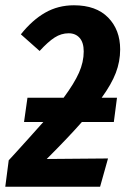

<svg xmlns="http://www.w3.org/2000/svg" viewBox="-37 -707 480 727"><path d="M348 -337H406L394 -245H273Q223 -188 140 -105L372 -107L342 0H-17L-4 -100L19 -125Q44 -153 71.5 -183Q99 -213 127 -245H54L67 -337H204Q244 -391 262 -431.5Q280 -472 280 -512Q280 -546 264.5 -563.5Q249 -581 223 -581Q195 -581 170 -565Q145 -549 113 -514L42 -577Q85 -631 134 -659Q183 -687 243 -687Q327 -687 372.5 -640.5Q418 -594 418 -520Q418 -474 401.5 -431Q385 -388 348 -337Z"/></svg>

Font: Fira Sans Extra Condensed SemiBold
Style: Italic
Weight: 600
Width: 3
Italic angle: -8°
Designer: Carrois Corporate & Edenspiekermann AG
Foundry: Carrois Corporate GbR & Edenspiekermann AG
Version: Version 4.203